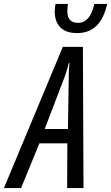

<svg xmlns="http://www.w3.org/2000/svg" viewBox="-85 -955 564 975"><path d="M-65 0H22L115 -227H257L256 0H339L336 -717H234ZM142 -300 238 -551Q248 -576 254 -597.5Q260 -619 265 -636H268Q264 -604 264 -551L260 -300ZM307 -787Q427 -787 459 -935H394Q373 -839 311 -839Q257 -839 257 -898Q257 -908 258 -917.5Q259 -927 260 -935H197Q193 -918 193 -896Q193 -846 221 -816.5Q249 -787 307 -787Z"/></svg>

Font: Noto Sans UI Condensed
Style: Italic
Weight: 400
Width: 3
Italic angle: -12°
Designer: Monotype Design Team
Foundry: Monotype Imaging Inc.
Version: Version 1.901